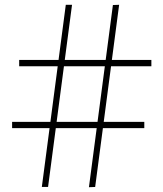

<svg xmlns="http://www.w3.org/2000/svg" viewBox="-20 -775 681 801"><path d="M351 6 451 -754 477 -755 377 5ZM30.5 -240.5V-266.5H582V-240.5ZM154.5 5 254.5 -755H280.5L180.5 5ZM60 -498.5V-525H611.5V-498.5Z"/></svg>

Font: Bodoni Moda 9pt Medium
Style: Regular
Weight: 500
Designer: Owen Earl
Foundry: indestructible type
Version: Version 2.005